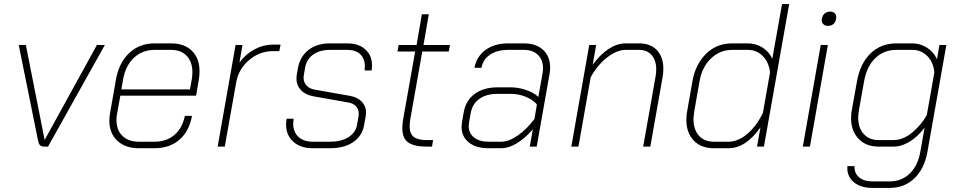

<svg xmlns="http://www.w3.org/2000/svg" viewBox="-20 -720 4712 943"><path d="M167 -29 72 -499H107L199 -34H200L456 -499H495L216 0H198Q184 0 177 -6.5Q170 -13 167 -29Z M517 -127Q517 -143 520 -161L549 -327Q564 -412 614.5 -459.5Q665 -507 740 -507H821Q886 -507 923 -470Q960 -433 960 -370Q960 -352 957 -331L943 -250H571L555 -161Q552 -146 552 -131Q552 -81 581.5 -52.5Q611 -24 662 -24H738Q798 -24 837 -57.5Q876 -91 888 -151H923Q909 -75 861 -33.5Q813 8 738 8H662Q595 8 556 -29Q517 -66 517 -127ZM913 -281 922 -331Q925 -349 925 -365Q925 -416 897 -445.5Q869 -475 821 -475H740Q679 -475 637.5 -436Q596 -397 584 -327L576 -281Z M1137 -499H1171L1156 -413Q1187 -455 1230.5 -478Q1274 -501 1321 -501H1358L1352 -469H1321Q1256 -469 1204 -425.5Q1152 -382 1140 -315L1084 0H1049Z M1385 -109Q1385 -122 1388 -137H1422Q1420 -121 1420 -113Q1420 -72 1445.5 -48Q1471 -24 1516 -24H1601Q1656 -24 1691 -46Q1726 -68 1733 -104L1741 -148Q1742 -152 1742 -161Q1742 -184 1728 -198.5Q1714 -213 1689 -217L1519 -247Q1480 -254 1458 -277.5Q1436 -301 1436 -334Q1436 -344 1437 -350L1443 -385Q1454 -443 1495.5 -475Q1537 -507 1601 -507H1686Q1741 -507 1774 -477.5Q1807 -448 1807 -400Q1807 -383 1805 -374H1771Q1772 -381 1772 -393Q1772 -432 1749.5 -453.5Q1727 -475 1686 -475H1601Q1550 -475 1517.5 -451.5Q1485 -428 1478 -385L1472 -350Q1471 -346 1471 -338Q1471 -315 1486.5 -299Q1502 -283 1530 -279L1700 -249Q1737 -242 1757.5 -220Q1778 -198 1778 -166Q1778 -160 1776 -148L1768 -104Q1758 -51 1714 -21.5Q1670 8 1601 8H1516Q1456 8 1420.5 -24Q1385 -56 1385 -109Z M1956 -91Q1956 -113 1960 -134L2019 -467H1932L1938 -499H2026L2052 -650H2086L2060 -499H2190L2184 -467H2054L1995 -134Q1992 -115 1992 -99Q1992 -64 2011.5 -48Q2031 -32 2075 -32H2107L2102 0H2074Q2015 0 1985.5 -20Q1956 -40 1956 -91Z M2247 -97Q2247 -104 2249 -120L2257 -166Q2267 -226 2311 -258.5Q2355 -291 2423 -291H2490Q2526 -291 2564 -278Q2602 -265 2624 -244L2644 -356Q2647 -371 2647 -384Q2647 -426 2622 -450.5Q2597 -475 2553 -475H2477Q2422 -475 2387 -451.5Q2352 -428 2345 -387H2310Q2321 -443 2365 -475Q2409 -507 2477 -507H2553Q2613 -507 2647.5 -475Q2682 -443 2682 -388Q2682 -373 2679 -356L2616 0H2582L2597 -85Q2559 -41 2519 -16.5Q2479 8 2441 8H2379Q2318 8 2282.5 -20.5Q2247 -49 2247 -97ZM2442 -24Q2479 -24 2523.5 -55Q2568 -86 2605 -136L2617 -207Q2598 -230 2562.5 -244.5Q2527 -259 2490 -259H2423Q2369 -259 2334.5 -234.5Q2300 -210 2292 -165L2284 -120Q2282 -108 2282 -102Q2282 -66 2308 -45Q2334 -24 2379 -24Z M2874 -499H2908L2891 -402Q2929 -454 2970.5 -480.5Q3012 -507 3053 -507H3119Q3175 -507 3206.5 -473.5Q3238 -440 3238 -383Q3238 -365 3235 -345L3174 0H3139L3200 -345Q3203 -363 3203 -380Q3203 -424 3180.5 -449.5Q3158 -475 3119 -475H3053Q3010 -475 2962 -438Q2914 -401 2881 -340L2821 0H2786Z M3351 -132Q3351 -154 3355 -174L3381 -322Q3396 -405 3448 -456Q3500 -507 3576 -507H3654Q3692 -507 3725 -486.5Q3758 -466 3773 -431L3821 -700H3856L3732 0H3698L3715 -94Q3678 -43 3639.5 -17.5Q3601 8 3557 8H3486Q3423 8 3387 -30Q3351 -68 3351 -132ZM3558 -24Q3605 -24 3650.5 -62.5Q3696 -101 3727 -166L3762 -364Q3757 -413 3727 -444Q3697 -475 3653 -475H3575Q3516 -475 3472 -433Q3428 -391 3416 -322L3390 -174Q3386 -146 3386 -135Q3386 -84 3412.5 -54Q3439 -24 3486 -24Z M4016 -620Q4016 -639 4027.5 -651Q4039 -663 4058 -663Q4071 -663 4079 -655.5Q4087 -648 4087 -636Q4087 -616 4076 -604.5Q4065 -593 4046 -593Q4033 -593 4024.5 -600.5Q4016 -608 4016 -620ZM4011 -499H4046L3958 0H3923Z M4142 96H4177Q4175 130 4199 150.5Q4223 171 4265 171H4349Q4408 171 4448 132.5Q4488 94 4500 26L4521 -93Q4488 -49 4448 -24.5Q4408 0 4369 0H4295Q4233 0 4196.5 -38.5Q4160 -77 4160 -140Q4160 -162 4164 -181L4189 -321Q4205 -409 4256 -458Q4307 -507 4383 -507H4461Q4499 -507 4532.5 -486Q4566 -465 4582 -429L4594 -499H4628L4535 26Q4520 109 4471 156Q4422 203 4349 203H4265Q4206 203 4172 173.5Q4138 144 4142 96ZM4367 -32Q4417 -32 4462 -70.5Q4507 -109 4532 -155L4569 -364Q4565 -413 4535 -444Q4505 -475 4461 -475H4383Q4321 -475 4279 -434.5Q4237 -394 4224 -321L4199 -181Q4195 -155 4195 -143Q4195 -92 4222 -62Q4249 -32 4295 -32Z"/></svg>

Font: Bai Jamjuree ExtraLight
Style: Italic
Weight: 275
Italic angle: -10°
Version: Version 1.000; ttfautohint (v1.6)